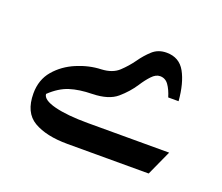

<svg xmlns="http://www.w3.org/2000/svg" viewBox="-62 -1093 521 451"><g transform="rotate(20 199.0 -867.5)"><path d="M156.2 -918.5Q183.6 -919.9 199 -934.3Q214.4 -948.7 226.6 -965.8Q237.8 -981.9 252 -994.9Q266.1 -1007.8 287.1 -1007.8Q318.8 -1007.8 333.7 -981Q348.6 -954.1 352.1 -910.2H326.2Q320.8 -928.2 312.7 -939.5Q304.7 -950.7 291.5 -950.7Q280.8 -950.7 270.8 -939.9Q260.7 -929.2 251 -914.1Q237.3 -893.1 216.8 -875.5Q196.3 -857.9 155.8 -856.9Q123.5 -856.4 99.9 -848.9Q76.2 -841.3 53.7 -819.8Q54.7 -805.2 86.2 -797.1Q117.7 -789.1 169.4 -789.1H372.6L344.2 -726.6H141.1Q87.9 -726.6 56.6 -744.9Q25.4 -763.2 25.4 -811Q25.4 -845.2 45.4 -868.7Q65.4 -892.1 95.7 -904.8Q126 -917.5 156.2 -918.5Z"/></g></svg>

Font: Pinar-DS3-FD Bold
Style: Regular
Weight: 700
Designer: Amin Abedi
Version: Version 3.000